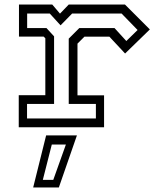

<svg xmlns="http://www.w3.org/2000/svg" viewBox="-20 -560 705 845"><path d="M62.5 0V-141H179.5V-391.5L172 -399H63.5V-540H210L244 -500L282.5 -540H530L639.5 -430.5L530.5 -324.5L461.5 -398.5H351.5L321 -368V-140.5H438V0ZM99 -38.5H402V-102.5H282.5V-390L329 -436.5H484L536 -379.5L585.5 -428L515 -500.5H297.5L246.5 -448.5L199 -500.5H99.5V-436.5H184.5L218 -400V-102.5H99ZM126 265 183 36H318.5L239 265ZM168.5 231.5H214.5L270 76H208Z"/></svg>

Font: Tourney Expanded
Style: Regular
Weight: 400
Width: 7
Designer: Tyler Finck
Foundry: Etcetera Type Co
Version: Version 1.010; ttfautohint (v1.8.3)